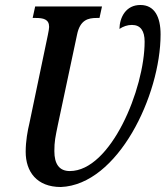

<svg xmlns="http://www.w3.org/2000/svg" viewBox="-20 -740 664 770"><path d="M224 10C453 1 624 -358 624 -602C624 -672 600 -720 543 -720C485 -720 460 -671 459 -624C474 -634 491 -640 509 -640C544 -640 560 -616 560 -573C560 -383 424 -54 260 -54C217 -54 198 -83 198 -134C198 -173 202 -190 212 -239L289 -601C301 -660 333 -668 368 -668H379L389 -714H121L111 -668H122C154 -668 177 -663 177 -632C177 -626 175 -615 172 -600L98 -246C91 -217 83 -175 83 -131C83 -52 127 10 224 10Z"/></svg>

Font: Noto Serif Condensed Semi
Style: Italic
Weight: 600
Width: 3
Italic angle: -12°
Designer: Monotype Design Team
Foundry: Monotype Imaging Inc.
Version: Version 1.901